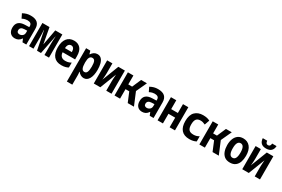

<svg xmlns="http://www.w3.org/2000/svg" viewBox="125 -2219 5750 3920"><g transform="rotate(30 3000.0 -259.5)"><path d="M180 9Q110 9 70 -35.5Q30 -80 30 -158Q30 -329 224 -335L325 -338V-360Q325 -403 299 -422.5Q273 -442 222 -442Q200 -442 171 -435.5Q142 -429 102 -409L53 -509Q102 -535 144 -546.5Q186 -558 236 -558Q346 -558 398 -510Q450 -462 450 -367V0H360L330 -73H327Q295 -27 260 -9Q225 9 180 9ZM223 -109Q263 -109 294 -134.5Q325 -160 325 -209V-254L264 -252Q160 -249 160 -169Q160 -138 179 -123.5Q198 -109 223 -109Z M515 0V-546H682L750 -176L818 -546H985V0H878V-262Q878 -298 880 -343Q882 -388 886 -437H882L796 0H703L616 -437H612Q615 -390 617 -345.5Q619 -301 619 -263V0Z M1276 9Q1158 9 1096.5 -64Q1035 -137 1035 -274Q1035 -409 1093.5 -483.5Q1152 -558 1260 -558Q1354 -558 1409.5 -497Q1465 -436 1465 -311V-235H1171Q1174 -174 1207.5 -141Q1241 -108 1302 -108Q1351 -108 1385 -120Q1419 -132 1438 -145V-29Q1418 -16 1378 -3.5Q1338 9 1276 9ZM1171 -331H1333Q1332 -390 1311 -417.5Q1290 -445 1257 -445Q1220 -445 1196.5 -417.5Q1173 -390 1171 -331Z M1545 240V-546H1644L1665 -474H1672Q1697 -514 1731.5 -536Q1766 -558 1809 -558Q1867 -558 1902.5 -521Q1938 -484 1954 -421.5Q1970 -359 1970 -282Q1970 -146 1926 -68.5Q1882 9 1805 9Q1766 9 1732.5 -10Q1699 -29 1673 -60H1665Q1670 -39 1671.5 -22.5Q1673 -6 1673 17V240ZM1755 -107Q1798 -107 1816 -150.5Q1834 -194 1834 -279Q1834 -366 1816 -403Q1798 -440 1757 -440Q1715 -440 1694 -404Q1673 -368 1673 -291V-274Q1673 -192 1692.5 -149.5Q1712 -107 1755 -107Z M2041 0V-546H2165V-318Q2165 -295 2163 -261Q2161 -227 2158.5 -197Q2156 -167 2154 -155L2305 -546H2459V0H2335V-224Q2335 -250 2337 -281Q2339 -312 2341 -340Q2343 -368 2344 -384L2195 0Z M2530 0V-546H2660V-336H2751L2842 -546H2979L2864 -297L2988 0H2841L2748 -224H2660V0Z M3180 9Q3110 9 3070 -35.5Q3030 -80 3030 -158Q3030 -329 3224 -335L3325 -338V-360Q3325 -403 3299 -422.5Q3273 -442 3222 -442Q3200 -442 3171 -435.5Q3142 -429 3102 -409L3053 -509Q3102 -535 3144 -546.5Q3186 -558 3236 -558Q3346 -558 3398 -510Q3450 -462 3450 -367V0H3360L3330 -73H3327Q3295 -27 3260 -9Q3225 9 3180 9ZM3223 -109Q3263 -109 3294 -134.5Q3325 -160 3325 -209V-254L3264 -252Q3160 -249 3160 -169Q3160 -138 3179 -123.5Q3198 -109 3223 -109Z M3545 0V-546H3671V-337H3829V-546H3955V0H3829V-227H3671V0Z M4295 9Q4169 9 4105.5 -63Q4042 -135 4042 -270Q4042 -418 4112.5 -487.5Q4183 -557 4300 -557Q4354 -557 4393 -548Q4432 -539 4462 -522L4422 -407Q4389 -422 4364 -429Q4339 -436 4310 -436Q4242 -436 4211.5 -396.5Q4181 -357 4181 -271Q4181 -186 4214 -149Q4247 -112 4321 -112Q4360 -112 4389.5 -120.5Q4419 -129 4453 -148V-26Q4420 -9 4381.5 0Q4343 9 4295 9Z M4530 0V-546H4660V-336H4751L4842 -546H4979L4864 -297L4988 0H4841L4748 -224H4660V0Z M5250 10Q5172 10 5123 -28Q5074 -66 5051 -131Q5028 -196 5028 -275Q5028 -358 5052.5 -421.5Q5077 -485 5126 -521Q5175 -557 5249 -557Q5351 -557 5411.5 -483.5Q5472 -410 5472 -274Q5472 -196 5450.5 -131.5Q5429 -67 5380 -28.5Q5331 10 5250 10ZM5250 -102Q5297 -102 5319 -145.5Q5341 -189 5341 -275Q5341 -444 5250 -444Q5159 -444 5159 -275Q5159 -102 5250 -102Z M5541 0V-546H5665V-318Q5665 -295 5663 -261Q5661 -227 5658.5 -197Q5656 -167 5654 -155L5805 -546H5959V0H5835V-224Q5835 -250 5837 -281Q5839 -312 5841 -340Q5843 -368 5844 -384L5695 0ZM5748 -608Q5669 -608 5630 -647.5Q5591 -687 5587 -759H5692Q5693 -725 5707 -706Q5721 -687 5748 -687Q5778 -687 5792.5 -706Q5807 -725 5808 -759H5912Q5909 -688 5868.5 -648Q5828 -608 5748 -608Z"/></g></svg>

Font: Noto Sans Mono ExtraCondensed
Style: Bold
Weight: 700
Width: 2
Designer: Monotype Design Team
Foundry: Monotype Imaging Inc.
Version: Version 2.014